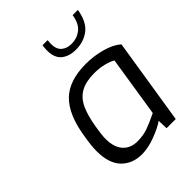

<svg xmlns="http://www.w3.org/2000/svg" viewBox="-219 -887 1010 1010"><g transform="rotate(-45 286.5 -382.0)"><path d="M83 -175Q83 -214 94 -278Q115 -414 179 -477Q243 -540 368 -540Q426 -540 483 -524.5Q540 -509 573 -480L497 0H429L427 -57Q400 -37 344 -15.5Q288 6 241 6Q170 6 126.5 -39Q83 -84 83 -175ZM434 -108 487 -446Q469 -457 436.5 -465.5Q404 -474 364 -474Q302 -474 263.5 -452.5Q225 -431 204 -386.5Q183 -342 171 -268Q162 -216 162 -187Q162 -125 191.5 -92Q221 -59 272 -59Q314 -59 348.5 -71Q383 -83 434 -108ZM273 -734Q273 -745 274 -754Q275 -763 276 -770H314Q312 -752 312 -744Q312 -704 333.5 -685.5Q355 -667 389 -667Q431 -667 461.5 -691.5Q492 -716 500 -770H539Q527 -695 485.5 -662Q444 -629 384 -629Q334 -629 303.5 -654Q273 -679 273 -734Z"/></g></svg>

Font: Exo
Style: Italic
Weight: 400
Italic angle: -9°
Designer: Natanael Gama
Foundry: Natanael Gama
Version: Version 1.500; ttfautohint (v1.6)